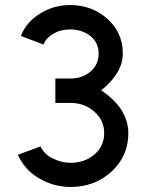

<svg xmlns="http://www.w3.org/2000/svg" viewBox="-20 -732 573 763"><path d="M259 -712Q194 -712 139 -678Q84 -644 63 -589L153 -555Q164 -583 193 -598Q207 -607 224 -611Q241 -615 259 -615Q306 -615 339 -589Q372 -563 372 -519Q372 -475 339 -447Q306 -420 261 -420H200V-323H261Q315 -323 354 -289Q394 -255 394 -203Q394 -151 355 -118Q316 -85 261 -85Q242 -85 224 -89.5Q206 -94 189 -103Q172 -111 160 -123Q148 -135 141 -150L51 -117Q64 -88 84.5 -64.5Q105 -41 134 -24Q193 11 261 11Q356 11 423 -50Q490 -112 490 -202Q490 -255 458 -302Q428 -343 382 -373Q425 -407 447 -445Q458 -464 463 -482.5Q468 -501 468 -520Q468 -602 407 -657Q345 -712 259 -712Z"/></svg>

Font: Unageo
Style: Medium
Weight: 500
Designer: Richard Sepsi
Foundry: Richard Sepsi
Version: Version 2.000